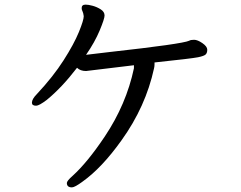

<svg xmlns="http://www.w3.org/2000/svg" viewBox="-20 -757 1040 830"><path d="M291 53Q269 53 269 34Q269 25 294 3Q358 -55 433 -167Q526 -306 559 -462V-475L352 -450Q327 -450 313 -464Q247 -378 182 -325Q149 -300 136 -300Q118 -300 118 -313Q118 -329 140 -351Q210 -426 255 -496.5Q300 -567 321 -618.5Q342 -670 342 -687Q340 -702 336.5 -708.5Q333 -715 333 -722Q333 -737 350 -737Q362 -737 380.5 -732Q399 -727 415.5 -716.5Q432 -706 432 -690Q432 -676 411 -625.5Q390 -575 352 -520L453 -532Q768 -567 798 -581Q804 -585 819 -585Q834 -585 855 -570.5Q876 -556 876 -542Q876 -529 869.5 -522Q863 -515 836 -509.5Q809 -504 648 -487V-479Q648 -470 646 -462Q610 -296 505 -150Q420 -31 337 28Q303 53 291 53Z"/></svg>

Font: LXGW WenKai Lite
Style: Bold
Weight: 700
Designer: LXGW / Fontworks Inc.
Foundry: LXGW / Fontworks Inc.
Version: Version 1.330;April 28, 2024